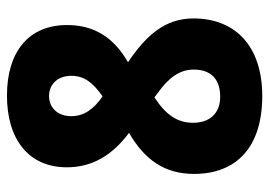

<svg xmlns="http://www.w3.org/2000/svg" viewBox="-131 -633 774 552"><g transform="rotate(-90 256.0 -357.0)"><path d="M257 -724C132 -724 51 -662 51 -552C51 -478 86 -421 150 -373C72 -328 32 -270 32 -186C32 -64 109 10 256 10C399 10 479 -67 479 -188C479 -268 432 -323 353 -376C423 -416 460 -472 460 -551C460 -662 383 -724 257 -724ZM256 -603C289 -603 314 -579 314 -539C314 -501 294 -477 255 -449C219 -474 198 -502 198 -539C198 -578 222 -603 256 -603ZM179 -189C179 -235 203 -268 252 -300L264 -291C309 -259 332 -227 332 -187C332 -139 306 -111 254 -111C205 -111 179 -142 179 -189Z"/></g></svg>

Font: Noto Sans Khmer UI Condensed ExtraBold
Style: Regular
Weight: 800
Width: 3
Designer: Danh Hong and the Monotype Design Team
Foundry: Monotype Imaging Inc.
Version: Version 2.002